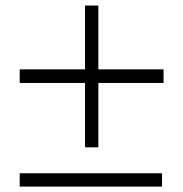

<svg xmlns="http://www.w3.org/2000/svg" viewBox="-20 -624 661 692"><path d="M334.5 -93H286.5V-325H51V-374H286.5V-604H334.5V-374H569.5V-325H334.5ZM564 48.5H51V0.5H564Z"/></svg>

Font: Acari Sans Neue
Style: Regular
Weight: 400
Designer: Alfredo Marco Pradil (font), Cristiano Sobral (main changes)
Foundry: Hanken Design Co. (font), Cristiano Sobral (main changes)
Version: Version 2.459;March 19, 2022;FontCreator 14.0.0.2808 64-bit;